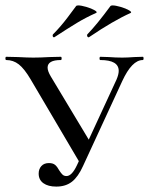

<svg xmlns="http://www.w3.org/2000/svg" viewBox="-25 -678 551 710"><path d="M-2 -456Q-5 -456 -5 -462Q-5 -468 -2 -468L41 -467Q77 -465 98 -465Q124 -465 158 -467L200 -468Q203 -468 203 -462Q203 -456 200 -456Q151 -456 151 -428Q151 -415 163 -395L312 -147L273 -71L88 -385Q65 -424 44.5 -440Q24 -456 -2 -456ZM414 -416Q414 -456 346 -456Q343 -456 343 -462Q343 -468 346 -468L377 -467Q403 -465 427 -465Q446 -465 472 -467L503 -468Q506 -468 506 -462Q506 -456 503 -456Q463 -456 427 -378L282 -64Q264 -24 241 -6Q218 12 183 12Q153 12 135.5 -0.5Q118 -13 118 -36Q118 -53 128 -64Q138 -75 156 -75Q171 -75 179 -68Q187 -61 194 -48Q201 -37 206.5 -32Q212 -27 221 -27Q241 -27 260 -68L406 -384Q414 -403 414 -416ZM175 -540Q171 -540 170 -544.5Q169 -549 171 -551Q199 -579 225 -613.5Q251 -648 256 -655Q258 -658 264 -658Q275 -658 294 -652.5Q313 -647 325 -640Q337 -633 330 -630Q292 -613 259 -593Q226 -573 177 -541ZM303 -540Q299 -540 297.5 -544.5Q296 -549 298 -551Q333 -587 383 -655Q385 -658 391 -658Q402 -658 421 -652.5Q440 -647 452 -640Q464 -633 458 -630Q395 -602 305 -541Z"/></svg>

Font: Cormorant SC Medium
Style: Regular
Weight: 500
Designer: Christian Thalmann (Catharsis Fonts)
Foundry: Catharsis Fonts
Version: Version 4.000